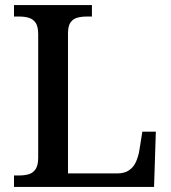

<svg xmlns="http://www.w3.org/2000/svg" viewBox="-20 -734 672 754"><path d="M35 0V-45H56Q77 -45 93.5 -50Q110 -55 120 -70Q130 -85 130 -115V-599Q130 -630 120 -644.5Q110 -659 93.5 -664Q77 -669 56 -669H35V-714H341V-669H320Q300 -669 283.5 -664.5Q267 -660 257 -646Q247 -632 247 -603V-53H441Q469 -53 487 -65.5Q505 -78 514 -98.5Q523 -119 527 -142L539 -217H592L585 0Z"/></svg>

Font: Noto Serif Armenian Medium
Style: Regular
Weight: 500
Version: Version 2.007